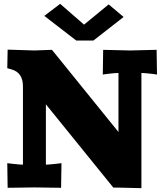

<svg xmlns="http://www.w3.org/2000/svg" viewBox="-20 -982 860 1005"><path d="M378.9 -770 211.9 -898.9 294.9 -961.9 419.9 -853 548.8 -959 627 -893.1 469.2 -770ZM799.8 -721.2 801.8 -591.8 777.8 -595.2Q734.9 -600.1 720.2 -600.1V2.9Q604 0 600.1 0H573.2L220.2 -436V-120.1Q234.9 -120.1 277.8 -125L301.8 -127.9L299.8 1L160.2 -1L20 1L18.1 -127.9L42 -125Q85 -120.1 100.1 -120.1V-529.8Q100.1 -601.1 42 -618.2L18.1 -625L20 -722.2L160.2 -717.8L252 -721.2L600.1 -291V-600.1Q585 -600.1 542 -595.2L518.1 -591.8L520 -721.2L660.2 -717.8Z"/></svg>

Font: Zantroke
Style: Regular
Weight: 500
Foundry: gluk
Version: Version 0.36